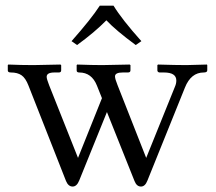

<svg xmlns="http://www.w3.org/2000/svg" viewBox="-20 -665 785 697"><path d="M392.1 -644.5Q422.4 -594.7 493.2 -515.6L472.7 -501.5Q399.9 -555.2 366.2 -591.3Q323.7 -547.9 259.8 -501.5L239.7 -515.6Q311.5 -596.7 342.3 -644.5ZM202.1 -409.7Q202.1 -401.9 193.4 -401.9H177.7Q149.4 -401.9 149.4 -386.2Q149.4 -378.4 158.2 -356L263.2 -91.8L350.1 -308.6L332 -354Q313 -401.9 267.6 -401.9Q258.3 -401.9 258.3 -409.2V-428.7L260.3 -430.7Q316.4 -428.7 351.1 -428.7L450.7 -430.7L453.6 -428.7V-409.7Q453.6 -401.9 444.3 -401.9H425.8Q397.5 -401.9 397.5 -387.7Q397.5 -378.4 406.7 -356L510.7 -91.8L615.2 -350.6Q620.1 -361.8 620.1 -372.6Q620.1 -401.9 575.2 -401.9H559.6Q556.2 -401.9 553.7 -404.1Q551.3 -406.2 551.3 -409.2V-428.7L553.7 -430.7Q619.6 -428.7 656.7 -428.7L731 -430.7L732.4 -428.7V-409.7Q732.4 -401.9 719.7 -401.9Q673.3 -401.9 651.4 -347.2L515.1 -9.3Q506.8 12.2 491.7 12.2Q476.1 12.2 468.3 -7.8L368.2 -258.3L267.6 -9.8Q258.8 12.2 243.7 12.2Q228 12.2 219.7 -7.8L83.5 -354Q72.8 -381.8 58.1 -391.8Q43.5 -401.9 19.5 -401.9Q8.3 -401.9 8.3 -409.2V-428.7L10.3 -430.7Q57.1 -428.7 101.1 -428.7L199.7 -430.7L202.1 -428.2Z"/></svg>

Font: Libertinage
Style: f
Weight: 400
Designer: OSP
Foundry: OSP
Version: Version 1.0; 2008; OFL relea